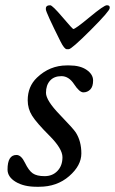

<svg xmlns="http://www.w3.org/2000/svg" viewBox="-20 -713 439 734"><path d="M242.7 -524.9H235.4Q226.1 -524.9 211.4 -554.2Q155.3 -666.5 155.3 -677.2V-680.2Q155.3 -692.9 171.9 -692.9Q180.2 -692.9 218.8 -647.5Q257.3 -602.1 260.3 -602.1Q268.1 -602.1 322.8 -647.5Q377.4 -692.9 388.4 -692.9Q399.4 -692.9 399.4 -685.1V-682.1Q399.4 -670.9 326.4 -597.9Q253.4 -524.9 242.7 -524.9ZM8.8 -64.9Q8.8 -120.6 43 -120.6Q61 -120.6 75.4 -90.8Q89.8 -61 105.2 -50.3Q120.6 -39.6 150.6 -39.6Q180.7 -39.6 199.7 -59.6Q218.8 -79.6 218.8 -112.1Q218.8 -144.5 169.2 -194.1Q119.6 -243.7 102.8 -270.5Q85.9 -297.4 85.9 -329.6Q85.9 -382.3 121.1 -416Q169.9 -462.9 235.4 -462.9H245.1Q286.6 -462.9 311.3 -445.8Q335.9 -428.7 335.9 -405.3Q335.9 -381.8 325 -370.8Q314 -359.9 298.8 -359.9Q283.7 -359.9 263.4 -390.9Q243.2 -421.9 214.8 -421.9Q186.5 -421.9 171.1 -404.5Q155.8 -387.2 155.8 -358.2Q155.8 -329.1 208.5 -274.7Q261.2 -220.2 270 -206.1Q291 -172.9 291 -126.5Q291 -80.1 244.4 -39.6Q197.8 1 129.4 1H119.6Q71.3 1 40 -17.8Q8.8 -36.6 8.8 -64.9Z"/></svg>

Font: Averia Serif Libre Light
Style: Italic
Weight: 300
Italic angle: -8.5°
Version: Version 1.002